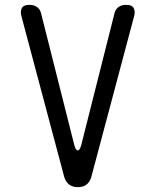

<svg xmlns="http://www.w3.org/2000/svg" viewBox="-20 -760 640 790"><path d="M244 -33 68 -694Q63 -712 69.5 -726Q76 -740 101 -740Q119 -740 131 -732Q143 -724 148 -709L286 -162Q292 -141 300 -141Q308 -141 314 -162L452 -709Q457 -724 469 -732Q481 -740 499 -740Q524 -740 530.5 -726Q537 -712 532 -694L356 -33Q350 -12 336.5 -1Q323 10 300 10Q278 10 264 -1Q250 -12 244 -33Z"/></svg>

Font: Maple Mono NL Light
Style: Regular
Weight: 300
Monospace: yes
Designer: subframe7536
Version: Version 7.000